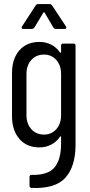

<svg xmlns="http://www.w3.org/2000/svg" viewBox="-20 -720 441 943"><path d="M135 139Q215 141 247.5 102.5Q280 64 280 -15V-47Q280 -50 278.5 -50.5Q277 -51 275 -49Q258 -23 231 -9.5Q204 4 174 4Q111 4 75 -38Q39 -80 39 -149V-361Q39 -431 75 -472.5Q111 -514 174 -514Q205 -514 231 -501Q257 -488 275 -462Q276 -460 278 -461Q280 -462 280 -464V-496Q280 -506 290 -506H341Q351 -506 351 -496V-9Q351 97 301.5 152.5Q252 208 135 203Q125 202 125 192V149Q125 139 135 139ZM280 -154V-357Q280 -399 256.5 -425.5Q233 -452 196 -452Q158 -452 134 -425.5Q110 -399 110 -357V-154Q110 -112 134 -85.5Q158 -59 196 -59Q233 -59 256.5 -85.5Q280 -112 280 -154ZM88 -590 155 -693Q160 -700 167 -700H224Q231 -700 236 -693L304 -590L306 -585Q306 -578 297 -578H254Q247 -578 242 -585L199 -658Q198 -660 196 -660Q194 -660 193 -658L149 -585Q144 -578 137 -578H94Q88 -578 86.5 -581.5Q85 -585 88 -590Z"/></svg>

Font: Barlow Condensed
Style: Regular
Weight: 400
Width: 3
Designer: Jeremy Tribby
Foundry: Tribby Type
Version: Version 1.500